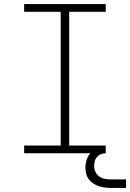

<svg xmlns="http://www.w3.org/2000/svg" viewBox="-20 -755 641 946"><path d="M99 0V-38H279V-697H99V-735H501V-697H321V-38H501V0ZM601 171H526Q511 171 495.5 169Q480 167 466 162Q452 157 439 148.5Q426 140 417 127.5Q408 115 404.5 100Q401 85 401 70Q401 50 407.5 30.5Q414 11 428 -3Q442 -17 461.5 -23Q481 -29 501 -29V0Q489 0 477.5 4.5Q466 9 458 18Q450 27 447 39Q444 51 444 63Q444 78 450.5 92Q457 106 469 114.5Q481 123 496 126Q511 129 526 129H601Z"/></svg>

Font: Iosevka Slab XLtEx
Style: Regular
Weight: 200
Width: 7
Monospace: yes
Designer: Belleve Invis
Foundry: Belleve Invis
Version: Version 11.1.0; ttfautohint (v1.8.3)